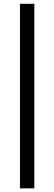

<svg xmlns="http://www.w3.org/2000/svg" viewBox="-20 -844 290 1024"><path d="M86.4 160.6H163.1V-823.7H86.4Z"/></svg>

Font: Duru Sans
Style: Regular
Weight: 400
Designer: Onur Yazıcıgil
Foundry: Onur Yazıcıgil
Version: Version 1.002